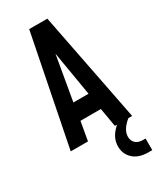

<svg xmlns="http://www.w3.org/2000/svg" viewBox="-243 -826 944 1137"><g transform="rotate(-30 229.0 -257.5)"><path d="M19 0 168 -750H292L439 0H321L299 -128H159.5L137 0ZM177.5 -243H281L222 -593H238ZM415.5 235Q349.5 235 312.8 201.5Q276 168 276 116Q276 69.5 305.5 31.5Q335 -6.5 390.5 -39.5H413V0Q385.5 22.5 370.5 46Q355.5 69.5 355.5 94.5Q355.5 122.5 373.2 139Q391 155.5 423 155.5H441V235Z"/></g></svg>

Font: Mohave SemiBold
Style: Regular
Weight: 600
Designer: Gumpita Rahayu
Foundry: Tokotype
Version: Version 2.003